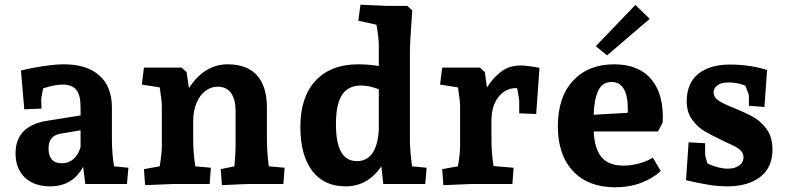

<svg xmlns="http://www.w3.org/2000/svg" viewBox="-20 -781 3346 815"><path d="M46 -130Q46 -246 178 -268L322 -291V-326Q322 -377 304 -399.5Q286 -422 245 -422Q213 -422 163 -406L155 -363L156 -320L83 -317L69 -482Q114 -493 165.5 -500.5Q217 -508 251 -508Q349 -508 402 -460.5Q455 -413 455 -324V-190Q455 -131 464 -75L525 -69L519 0H342L333 -73Q288 10 193 10Q125 10 85.5 -27.5Q46 -65 46 -130ZM243 -88Q272 -88 293 -107Q314 -126 322 -158V-228L240 -214Q212 -210 199 -194Q186 -178 186 -151Q186 -88 243 -88Z M591 -63 658 -75Q667 -131 667 -160V-329Q667 -354 658 -410L582 -422L591 -494H751L772 -475L782 -407Q848 -508 946 -508Q1029 -508 1071 -461Q1113 -414 1113 -324V-190Q1113 -137 1121 -75L1188 -69L1183 0H1040Q1022 0 922 5L917 -63L975 -75Q980 -133 980 -160V-312Q980 -357 961.5 -385Q943 -413 903 -413Q876 -413 852 -395Q828 -377 814 -343.5Q800 -310 800 -266V-190Q800 -133 809 -75L875 -69L870 0H715L596 5Z M1255 -243Q1255 -369 1319.5 -438.5Q1384 -508 1501 -508Q1543 -508 1588 -501V-591Q1588 -618 1578 -676L1501 -693L1510 -761L1625 -756H1709L1730 -737Q1720 -602 1720 -561V-190Q1720 -143 1729 -75L1791 -69L1785 0H1607L1599 -75Q1569 -32 1531.5 -11Q1494 10 1447 10Q1355 10 1305 -56Q1255 -122 1255 -243ZM1495 -97Q1537 -97 1560.5 -130.5Q1584 -164 1588 -230V-402Q1546 -418 1513 -418Q1458 -418 1432 -378.5Q1406 -339 1406 -254Q1406 -175 1428 -136Q1450 -97 1495 -97Z M1857 -63 1924 -75Q1933 -131 1933 -160V-329Q1933 -354 1924 -410L1848 -422L1857 -494H2017L2038 -475L2047 -410Q2074 -452 2108 -477.5Q2142 -503 2190 -503Q2218 -503 2270 -493L2256 -297L2184 -300V-354Q2184 -360 2175 -407H2170Q2126 -407 2096 -369.5Q2066 -332 2066 -267V-190Q2066 -132 2075 -76L2160 -69L2155 0H1981L1862 5Z M2348 -245Q2348 -369 2412.5 -438.5Q2477 -508 2587 -508Q2692 -508 2745.5 -443.5Q2799 -379 2793 -261L2773 -223H2500Q2504 -147 2534.5 -112.5Q2565 -78 2626 -78Q2663 -78 2697.5 -88.5Q2732 -99 2751 -112L2785 -55Q2750 -23 2700.5 -4.5Q2651 14 2592 14Q2477 14 2412.5 -54.5Q2348 -123 2348 -245ZM2644 -302Q2645 -307 2645 -317Q2645 -433 2576 -433Q2537 -433 2519.5 -396.5Q2502 -360 2500 -294ZM2509 -585 2677 -760 2738 -701 2557 -546Z M2892 -16 2903 -177 2973 -173V-128Q2973 -117 2983 -87Q3031 -65 3070 -65Q3098 -65 3117 -78Q3136 -91 3136 -113Q3136 -129 3125.5 -140.5Q3115 -152 3094.5 -162Q3074 -172 3052 -182Q2998 -208 2970 -224.5Q2942 -241 2918.5 -272.5Q2895 -304 2895 -351Q2895 -428 2944 -467.5Q2993 -507 3078 -507Q3162 -507 3236 -484L3225 -327L3159 -332V-374Q3159 -381 3144 -417Q3111 -431 3075 -431Q3042 -431 3025.5 -419Q3009 -407 3009 -389Q3009 -368 3031 -353.5Q3053 -339 3095 -323Q3148 -301 3179 -283.5Q3210 -266 3234.5 -232.5Q3259 -199 3259 -146Q3259 -70 3207 -30Q3155 10 3067 10Q3028 10 2988.5 3.5Q2949 -3 2892 -16Z"/></svg>

Font: Andada Pro ExtraBold
Style: Regular
Weight: 800
Designer: Carolina Giovagnoli
Foundry: Huerta Tipografica
Version: Version 3.005; ttfautohint (v1.8.4)